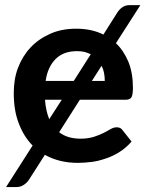

<svg xmlns="http://www.w3.org/2000/svg" viewBox="-20 -634 576 756"><path d="M173.8 -164.6 223.1 -241.2H157.2Q158.7 -218.8 163.1 -199.7Q166.5 -183.1 173.8 -164.6ZM270.5 -315.4 337.4 -420.4Q324.7 -426.3 312.5 -429.7Q299.3 -432.6 283.2 -432.6Q230 -432.6 199.2 -401.9Q167.5 -370.1 159.7 -315.4ZM341.8 -315.4H392.6Q392.6 -331.1 389.6 -347.2Q386.7 -362.3 379.9 -375ZM474.6 -241.2H294.4L212.9 -113.3Q245.6 -87.9 297.4 -87.9Q325.2 -87.9 349.6 -95.2Q366.7 -100.6 387.7 -110.4Q393.6 -113.3 403.3 -118.9Q413.1 -124.5 416 -126Q428.2 -132.8 439.5 -132.8Q455.1 -132.8 462.4 -121.6L498 -76.7Q477.5 -52.7 452.1 -36.6Q427.7 -20.5 398.9 -10.7Q366.7 0.5 342.3 3.4Q311 7.3 286.6 7.3Q212.9 7.3 156.7 -24.4L95.2 71.8Q86.4 85.9 73.2 94.2Q60.5 102.5 45.9 102.5H3.9L108.4 -61Q74.2 -95.2 54.2 -147.5Q34.2 -198.2 34.2 -267.6Q34.2 -323.2 50.8 -366.7Q68.8 -413.6 100.1 -446.8Q130.9 -480 177.7 -501Q222.2 -521 280.3 -521Q340.8 -521 387.2 -498L440.9 -583Q449.7 -597.2 461.9 -605.5Q473.1 -613.8 490.7 -613.8H532.7L436.5 -463.9Q467.3 -434.6 485.8 -390.1Q503.4 -346.2 503.4 -288.6Q503.4 -260.7 497.6 -251Q491.7 -241.2 474.6 -241.2Z"/></svg>

Font: Lato-SemiBold
Style: Bold
Weight: 500
Designer: Lukasz Dziedzic with Adam Twardoch and Botio Nikoltchev
Foundry: tyPoland Lukasz Dziedzic
Version: ""